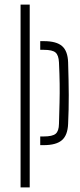

<svg xmlns="http://www.w3.org/2000/svg" viewBox="-20 -820 351 840"><path d="M156 -185V-223H171Q209.5 -223 223.5 -234.8Q237.5 -246.5 238 -278Q239.5 -331 240.5 -371.8Q241.5 -412.5 241 -453.2Q240.5 -494 238 -547Q236.5 -578.5 223 -590.2Q209.5 -602 172 -602H156V-640H172Q227 -640 251.8 -618.2Q276.5 -596.5 278 -547Q280.5 -466 280.8 -403.5Q281 -341 278 -278Q276 -228.5 251 -206.8Q226 -185 171 -185ZM70 0V-800H110V0Z"/></svg>

Font: Big Shoulders Stencil Text Thin Thin
Style: Regular
Weight: 250
Version: Version 2.001